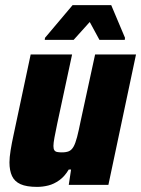

<svg xmlns="http://www.w3.org/2000/svg" viewBox="-20 -723 552 751"><path d="M125 8Q84 8 60.5 -2.5Q37 -13 27 -34.5Q17 -56 17 -88Q17 -107 21.5 -135Q26 -163 33 -195L100 -510H262L204 -240Q197 -207 193 -185Q189 -163 189 -152Q189 -141 192.5 -135.5Q196 -130 203.5 -128.5Q211 -127 222 -127Q239 -127 249.5 -131.5Q260 -136 267.5 -149Q275 -162 281.5 -187Q288 -212 296 -252L352 -510H512L404 0H249L258 -60H249Q233 -33 212 -18Q191 -3 169 2.5Q147 8 125 8ZM155 -567 156 -575 264 -703H415L469 -575L468 -567H369L331 -637L268 -567Z"/></svg>

Font: Saira SemiCondensed ExtraBold
Style: Italic
Weight: 800
Width: 4
Italic angle: -12°
Designer: Hector Gatti with collaboration of the Omnibus-Type team
Foundry: Omnibus-Type
Version: Version 1.101